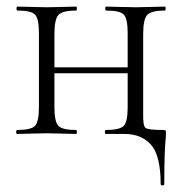

<svg xmlns="http://www.w3.org/2000/svg" viewBox="-20 -406 552 582"><path d="M474 -12Q481 -12 482 -10.5Q483 -9 483 0Q483 7 481.5 22Q480 37 479 70Q478 103 478 152Q478 156 472.5 156Q467 156 467 152Q467 66 438 33Q409 0 357 0H301Q298 0 298 -6Q298 -12 301 -12Q343 -12 355 -24.5Q367 -37 367 -81V-184H145V-81Q145 -37 157 -24.5Q169 -12 211 -12Q213 -12 213 -6Q213 0 211 0Q199 0 169 -1Q139 -2 123 -2Q106 -2 74.5 -1Q43 0 32 0Q29 0 29 -6Q29 -12 32 -12Q74 -12 86 -24.5Q98 -37 98 -81V-305Q98 -349 86.5 -361.5Q75 -374 33 -374Q30 -374 30 -380Q30 -386 33 -386Q44 -386 74.5 -385Q105 -384 123 -384Q139 -384 169.5 -385Q200 -386 211 -386Q213 -386 213 -380Q213 -374 211 -374Q169 -374 157 -360.5Q145 -347 145 -303V-202H367V-305Q367 -349 355.5 -361.5Q344 -374 302 -374Q299 -374 299 -380Q299 -386 302 -386Q313 -386 343.5 -385Q374 -384 392 -384Q408 -384 438.5 -385Q469 -386 480 -386Q482 -386 482 -380Q482 -374 480 -374Q438 -374 426 -360.5Q414 -347 414 -303V-81Q414 -74 414 -62Q413 -25 421 -18.5Q429 -12 474 -12Z"/></svg>

Font: t
Style: Regular
Weight: 300
Designer: Christian Thalmann (Catharsis Fonts)
Version: Version 1.000;PS 002.000;hotconv 1.0.88;makeotf.lib2.5.64775